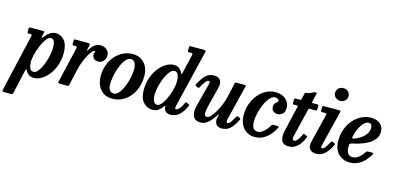

<svg xmlns="http://www.w3.org/2000/svg" viewBox="-140 -1333 4394 2137"><g transform="rotate(15 2057.0 -265.0)"><path d="M70.5 -519.5H205.5Q222 -519.5 225 -516.5Q228 -513.5 224.5 -499L217 -466.5Q212.5 -447 216 -442.8Q219.5 -438.5 233.5 -457.5Q258.5 -490.5 289 -511.5Q319.5 -532.5 357.5 -532.5Q416 -532.5 456.2 -484.2Q496.5 -436 496.5 -342Q496.5 -265.5 474.2 -200.8Q452 -136 415 -88Q378 -40 333 -13.8Q288 12.5 243 12.5Q210 12.5 188.2 -2.2Q166.5 -17 153.5 -41Q143 -60 139.2 -59.8Q135.5 -59.5 130.5 -37L71.5 226.5Q68.5 239.5 64.2 245Q60 250.5 44 250.5H-33Q-50.5 250.5 -52.8 245.2Q-55 240 -52 226.5L98 -425Q101 -438 100.2 -443.8Q99.5 -449.5 84.5 -449.5H63Q51.5 -449.5 49.5 -454Q47.5 -458.5 47.5 -471.5V-499Q47.5 -513.5 52.2 -516.5Q57 -519.5 70.5 -519.5ZM168.5 -156.5Q168.5 -114 180.8 -83Q193 -52 226 -52Q246 -52 266 -72.8Q286 -93.5 304 -127.5Q322 -161.5 336 -203.2Q350 -245 358.2 -287.5Q366.5 -330 366.5 -367Q366.5 -413.5 354.8 -439.8Q343 -466 316 -466Q296 -466 275.2 -443.5Q254.5 -421 235.5 -385.2Q216.5 -349.5 201.5 -307.5Q186.5 -265.5 177.5 -225.8Q168.5 -186 168.5 -156.5Z M584 -520H723Q741.5 -520 747.8 -516Q754 -512 751 -497L741.5 -455Q737 -435 739.8 -434Q742.5 -433 754.5 -451.5Q779 -490 807.5 -510.5Q836 -531 872.5 -531Q914.5 -531 944 -505.2Q973.5 -479.5 973.5 -441.5Q973.5 -401 949.5 -375Q925.5 -349 889.5 -349Q856.5 -349 838.5 -367Q820.5 -385 820.5 -412Q820.5 -426 825.5 -433.8Q830.5 -441.5 830.5 -447.5Q830.5 -454 823 -454Q811.5 -454 793.5 -433Q775.5 -412 755.8 -376.2Q736 -340.5 718.5 -295.8Q701 -251 690.5 -204L649 -22.5Q646 -8.5 642.5 -4.2Q639 0 621.5 0H543.5Q526 0 523.5 -4.8Q521 -9.5 524 -22L618 -426Q621.5 -442 619.2 -446Q617 -450 601 -450H582Q570.5 -450 568.2 -454.5Q566 -459 566 -472.5V-503.5Q566 -513.5 569.8 -516.8Q573.5 -520 584 -520Z M960 -200Q960 -272 982.8 -332.5Q1005.5 -393 1045 -437.2Q1084.5 -481.5 1135.5 -505.8Q1186.5 -530 1243 -530Q1301.5 -530 1343.5 -502.8Q1385.5 -475.5 1407.5 -429.2Q1429.5 -383 1429.5 -326Q1429.5 -229.5 1392.5 -153.5Q1355.5 -77.5 1292 -33.8Q1228.5 10 1149 10Q1087 10 1044.8 -18.5Q1002.5 -47 981.2 -94.8Q960 -142.5 960 -200ZM1084.5 -139Q1084.5 -98 1101.5 -74Q1118.5 -50 1150.5 -50Q1175 -50 1197.2 -71.2Q1219.5 -92.5 1238.2 -127.8Q1257 -163 1271 -205.5Q1285 -248 1292.5 -291.2Q1300 -334.5 1300 -371.5Q1300 -412.5 1285 -441.2Q1270 -470 1238 -470Q1211.5 -470 1188.2 -447.8Q1165 -425.5 1145.8 -388.5Q1126.5 -351.5 1113 -307.5Q1099.5 -263.5 1092 -219.2Q1084.5 -175 1084.5 -139Z M1993 -132.5Q1964 -66.5 1922.8 -26Q1881.5 14.5 1820.5 14.5Q1784 14.5 1765.5 -2Q1747 -18.5 1743.5 -44Q1743 -49.5 1743 -54Q1743 -58.5 1743 -62Q1743.5 -76.5 1731.5 -59.5Q1710.5 -29 1681.8 -8Q1653 13 1610.5 13Q1547.5 13 1505 -35.2Q1462.5 -83.5 1462.5 -178Q1462.5 -254.5 1485.8 -319.2Q1509 -384 1546.8 -431.8Q1584.5 -479.5 1629.5 -505.8Q1674.5 -532 1718 -532Q1757.5 -532 1781.2 -511.8Q1805 -491.5 1814 -468.5Q1824 -440 1830.5 -468L1882 -689.5Q1884 -699 1883 -704.5Q1882 -710 1869.5 -710H1840Q1830.5 -710 1827.8 -713.5Q1825 -717 1825.5 -728L1826 -761Q1826 -771.5 1828 -775.8Q1830 -780 1839.5 -780H1991Q2010 -780 2014.5 -776.5Q2019 -773 2015 -757.5L1856.5 -99.5Q1853 -87.5 1853 -77.5Q1853 -61 1866.5 -61Q1884 -61 1905.2 -87.5Q1926.5 -114 1945 -154.5Q1948 -162 1951 -163.8Q1954 -165.5 1961 -162.5L1986.5 -152Q1994.5 -149 1995.8 -145.2Q1997 -141.5 1993 -132.5ZM1795.5 -358Q1795.5 -386 1791 -411.2Q1786.5 -436.5 1774.2 -452.2Q1762 -468 1738 -468Q1718 -468 1697.2 -447.5Q1676.5 -427 1658 -393Q1639.5 -359 1625 -317.5Q1610.5 -276 1602 -233.5Q1593.5 -191 1593.5 -154Q1593.5 -107.5 1607.5 -80.5Q1621.5 -53.5 1648.5 -53.5Q1669 -53.5 1690 -75.2Q1711 -97 1729.8 -132.2Q1748.5 -167.5 1763.5 -208.5Q1778.5 -249.5 1787 -289Q1795.5 -328.5 1795.5 -358Z M2009.5 -388.5Q2043.5 -456.5 2082 -494.8Q2120.5 -533 2176.5 -533Q2232.5 -533 2253 -500.2Q2273.5 -467.5 2258.5 -411L2204 -196Q2189.5 -138 2190.2 -102.2Q2191 -66.5 2218.5 -66.5Q2237 -66.5 2261 -91.5Q2285 -116.5 2309.5 -158Q2334 -199.5 2354.5 -249.5Q2375 -299.5 2386 -349.5L2421 -505Q2423 -512.5 2426 -516.2Q2429 -520 2438 -520H2533Q2544.5 -520 2547.2 -518.2Q2550 -516.5 2547.5 -507L2448.5 -104.5Q2445 -90.5 2445 -75.8Q2445 -61 2458 -61Q2475 -61 2493 -85.5Q2511 -110 2532 -148.5Q2537 -157.5 2540.5 -160.2Q2544 -163 2553 -159.5L2573 -151Q2581.5 -147 2583.8 -143.2Q2586 -139.5 2581 -129Q2549 -63.5 2509.8 -24.5Q2470.5 14.5 2411 14.5Q2364 14.5 2344.5 -14.5Q2325 -43.5 2332.5 -84L2340.5 -118Q2342.5 -127.5 2339.5 -128.2Q2336.5 -129 2332.5 -121.5Q2297.5 -64 2256 -26Q2214.5 12 2165 12Q2131 12 2104.8 -5Q2078.5 -22 2070.5 -63.5Q2062.5 -105 2083 -179L2143 -410Q2145.5 -418 2148 -429.8Q2150.5 -441.5 2149 -450.8Q2147.5 -460 2137 -460Q2119 -460 2099.8 -435.2Q2080.5 -410.5 2058 -368Q2053.5 -359.5 2050 -356.2Q2046.5 -353 2037 -357.5L2015 -367Q2006 -371 2005.5 -375Q2005 -379 2009.5 -388.5Z M3051.5 -392Q3051.5 -343 3026 -322Q3000.5 -301 2968.5 -301Q2941.5 -301 2920 -316.8Q2898.5 -332.5 2899 -366.5Q2899 -392.5 2910.2 -406.2Q2921.5 -420 2932.5 -428.2Q2943.5 -436.5 2944 -447Q2944 -455.5 2931.2 -464.8Q2918.5 -474 2898 -474Q2868.5 -474 2840 -443Q2811.5 -412 2788.5 -363Q2765.5 -314 2751.8 -258Q2738 -202 2738 -152Q2738 -104.5 2755.2 -79Q2772.5 -53.5 2804.5 -53.5Q2831 -53.5 2856 -69.8Q2881 -86 2901.5 -110.5Q2922 -135 2935.5 -159.5Q2939 -167 2943.5 -170Q2948 -173 2960.5 -173H2997.5Q3012.5 -173 3017.2 -169.5Q3022 -166 3017 -155Q2998 -115 2966.2 -76.8Q2934.5 -38.5 2890 -13.5Q2845.5 11.5 2787.5 11.5Q2734.5 11.5 2694.2 -14.8Q2654 -41 2631.5 -87.2Q2609 -133.5 2609 -194Q2609 -265.5 2632 -327Q2655 -388.5 2694 -434.2Q2733 -480 2782.8 -505.8Q2832.5 -531.5 2885.5 -531.5Q2941.5 -531.5 2978.2 -511.2Q3015 -491 3033.2 -459.2Q3051.5 -427.5 3051.5 -392Z M3123.5 -520H3172Q3182.5 -520 3183.8 -522.8Q3185 -525.5 3187 -534L3201.5 -597.5Q3204 -607 3207 -608.8Q3210 -610.5 3220 -612Q3244 -614.5 3262.2 -622Q3280.5 -629.5 3290.5 -635.5Q3300 -641.5 3303.5 -642.8Q3307 -644 3318.5 -644Q3328.5 -644 3331.2 -642Q3334 -640 3332 -631.5L3309 -533.5Q3307 -525 3307.8 -522.5Q3308.5 -520 3318.5 -520H3370Q3380 -520 3383 -517.5Q3386 -515 3385.5 -503.5L3385 -468Q3385 -455.5 3382.2 -452.8Q3379.5 -450 3367.5 -450H3300.5Q3292 -450 3290.2 -447.5Q3288.5 -445 3287 -437.5L3210 -120Q3204.5 -98 3205.2 -80.5Q3206 -63 3224.5 -63Q3240 -63 3254.2 -77.2Q3268.5 -91.5 3280.2 -111.2Q3292 -131 3300 -148.5Q3303.5 -156.5 3307.2 -161.5Q3311 -166.5 3321 -162L3344.5 -151Q3353 -147 3353.8 -143.5Q3354.5 -140 3350 -128.5Q3336.5 -93.5 3313.5 -60.8Q3290.5 -28 3257.5 -6.8Q3224.5 14.5 3181 14.5Q3118 14.5 3098.8 -28.2Q3079.5 -71 3098 -150.5L3164.5 -435Q3166.5 -443.5 3165.2 -446.8Q3164 -450 3153 -450H3120Q3111.5 -450 3108.8 -453.2Q3106 -456.5 3106 -466.5V-503Q3106 -513.5 3109.8 -516.8Q3113.5 -520 3123.5 -520Z M3528 -697Q3528 -729.5 3550.8 -750Q3573.5 -770.5 3605.5 -770.5Q3637.5 -770.5 3660.5 -750Q3683.5 -729.5 3683 -697Q3682 -664.5 3659.8 -644Q3637.5 -623.5 3605.5 -623.5Q3573.5 -623.5 3550.8 -644Q3528 -664.5 3528 -697ZM3637 -493.5 3540.5 -106.5Q3539 -101 3537.2 -90.8Q3535.5 -80.5 3535.5 -76.5Q3535.5 -61 3547.5 -61Q3562 -61 3582.5 -86.2Q3603 -111.5 3621.5 -149.5Q3626 -159 3629.8 -162Q3633.5 -165 3643.5 -161L3665 -152Q3674 -148 3674.2 -142.8Q3674.5 -137.5 3670 -127.5Q3638 -61 3596.5 -23.2Q3555 14.5 3498.5 14.5Q3459.5 14.5 3434.2 -4.8Q3409 -24 3409 -62.5Q3409 -70.5 3411 -83Q3413 -95.5 3415 -104L3494.5 -429.5Q3497.5 -442.5 3494.8 -446.2Q3492 -450 3478.5 -450H3451Q3437 -450 3433.2 -453.5Q3429.5 -457 3429.5 -471V-502.5Q3429.5 -514 3434 -517Q3438.5 -520 3449.5 -520H3614.5Q3635.5 -520 3638.5 -515.8Q3641.5 -511.5 3637 -493.5Z M3700 -193Q3700 -264.5 3723.5 -326.2Q3747 -388 3787.5 -434Q3828 -480 3880 -505.8Q3932 -531.5 3989.5 -531.5Q4054.5 -531.5 4094.2 -498.8Q4134 -466 4134 -406.5Q4134 -359.5 4107.8 -324.2Q4081.5 -289 4039 -264Q3996.5 -239 3947 -223Q3897.5 -207 3851.5 -198Q3837.5 -195.5 3832.8 -189Q3828 -182.5 3828 -163.5Q3826 -108 3844.5 -80.8Q3863 -53.5 3898.5 -53.5Q3939 -53.5 3972.2 -81.5Q4005.5 -109.5 4030 -147.5Q4034.5 -154.5 4039.2 -156.8Q4044 -159 4056.5 -159H4093Q4109.5 -159 4112.8 -155.2Q4116 -151.5 4109 -138.5Q4087 -100 4055.2 -65.8Q4023.5 -31.5 3980.8 -10Q3938 11.5 3884 11.5Q3804.5 11.5 3752.2 -41.5Q3700 -94.5 3700 -193ZM3859 -256Q3899.5 -268.5 3935.5 -293Q3971.5 -317.5 3994.5 -350.8Q4017.5 -384 4017.5 -423Q4017.5 -444.5 4008.2 -457.5Q3999 -470.5 3977.5 -470.5Q3952.5 -470.5 3926.2 -446.2Q3900 -422 3878.2 -380Q3856.5 -338 3844.5 -285Q3840.5 -267.5 3842 -259.5Q3843.5 -251.5 3859 -256Z"/></g></svg>

Font: Besley* Narrow Semi
Style: Italic
Weight: 600
Width: 4
Italic angle: -13°
Designer: Owen Earl
Foundry: indestructible type*
Version: Version 3.000; ttfautohint (v1.8.3)